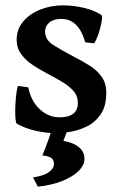

<svg xmlns="http://www.w3.org/2000/svg" viewBox="-20 -489 459 726"><path d="M188 14.6Q156.7 14.6 116.7 5.9Q76.7 -2.9 43.9 -21Q40.5 -22.5 38.8 -37.8Q37.1 -53.2 37.6 -75.9Q38.1 -98.6 40.3 -122.3Q42.5 -146 47.4 -164.1L86.9 -158.7Q97.2 -106.9 130.1 -76.2Q163.1 -45.4 205.1 -45.4Q274.4 -45.4 274.4 -100.1Q274.4 -126.5 257.3 -145.5Q240.2 -164.6 213.4 -180.4Q186.5 -196.3 156.7 -211.9Q129.9 -226.1 103.5 -243.4Q77.1 -260.7 60.1 -284.2Q43 -307.6 43 -338.4Q43 -378.9 68.1 -408.2Q93.3 -437.5 133.3 -453.1Q173.3 -468.8 217.3 -468.8Q259.3 -468.8 300.5 -458.5Q341.8 -448.2 364.3 -431.2Q367.2 -428.7 365.5 -415.3Q363.8 -401.9 359.1 -383.8Q354.5 -365.7 348.1 -349.4Q341.8 -333 335.9 -325.2L302.2 -329.1Q277.3 -417.5 211.9 -417.5Q182.6 -417.5 166.5 -403.8Q150.4 -390.1 150.4 -370.1Q150.4 -338.9 180.4 -319.6Q210.4 -300.3 262.2 -272.9Q290.5 -258.8 318.1 -241.5Q345.7 -224.1 363.8 -199.5Q381.8 -174.8 381.8 -138.2Q381.8 -86.4 360.1 -55.7Q338.4 -24.9 306.2 -9.8Q273.9 5.4 241.7 10Q209.5 14.6 188 14.6ZM123 216.8 105 182.1Q147.5 175.3 165.8 161.1Q184.1 147 184.1 131.3Q184.1 114.7 172.9 107.7Q161.6 100.6 140.1 98.6Q142.6 93.8 153.8 64.7Q165 35.6 178.7 -6.8L238.8 -5.9L219.7 43.5Q257.3 50.3 278.3 67.4Q299.3 84.5 299.3 111.8Q299.3 135.7 276.6 158Q253.9 180.2 214.1 195.8Q174.3 211.4 123 216.8Z"/></svg>

Font: David Libre
Style: Bold
Weight: 700
Designer: Ismar David, J. Victor Gaultney, Annie Olsen and Meir Sadan
Foundry: Monotype Imaging Inc. & SIL International
Version: Version 1.100; ttfautohint (v1.8.4.7-5d5b)